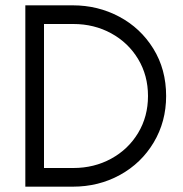

<svg xmlns="http://www.w3.org/2000/svg" viewBox="-20 -700 688 720"><path d="M75 -680H253Q347 -680 427 -637.5Q507 -595 555 -517.5Q603 -440 603 -340Q603 -244 556.5 -166Q510 -88 430 -44Q350 0 253 0H75ZM535 -340Q535 -417 498 -478.5Q461 -540 397 -575Q333 -610 255 -610H145V-70H255Q333 -70 397 -105Q461 -140 498 -201.5Q535 -263 535 -340Z"/></svg>

Font: Teachers[wght]
Style: Regular
Weight: 400
Designer: Alfredo Marco Pradil & Chank Diesel
Version: Version 1.000;Glyphs 3.1.2 (3151)